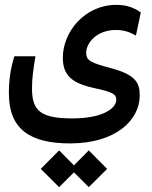

<svg xmlns="http://www.w3.org/2000/svg" viewBox="-20 -417 626 791"><path d="M269 173.8C457.5 173.8 555.7 77.6 555.7 -23.9C555.7 -75.7 538.6 -108.9 439 -135.7C355 -158.2 335 -166.5 335 -199.7C335 -238.8 377.4 -293.5 457.5 -293.5C492.7 -293.5 516.6 -283.7 540 -270.5L560.1 -365.7C533.7 -384.3 503.9 -397 459 -397C330.1 -397 238.8 -286.6 238.8 -179.2C238.8 -106.9 275.9 -74.2 368.2 -54.2C442.4 -38.1 459 -29.3 459 -6.8C459 33.7 395 70.8 278.8 70.8C150.4 70.8 111.8 42 111.8 -52.2C111.8 -96.7 117.2 -129.9 126 -185.1H39.1C22.5 -131.8 16.6 -83 16.6 -32.7C16.6 114.7 102.5 173.8 269 173.8ZM345.7 354 421.4 278.8 345.7 202.6 284.7 264.2 223.6 202.6 147.9 278.8 223.6 354 284.7 293Z"/></svg>

Font: Cascadia Mono NF
Style: Regular
Weight: 400
Monospace: yes
Designer: Aaron Bell
Foundry: Saja Typeworks
Version: Version 2404.023